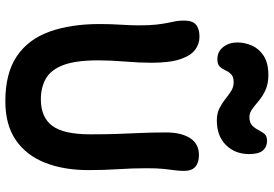

<svg xmlns="http://www.w3.org/2000/svg" viewBox="-173 -839 1025 719"><g transform="rotate(90 339.5 -479.5)"><path d="M359 13Q254 13 190.5 -30Q127 -73 98.5 -152.5Q70 -232 70 -340Q70 -381 72.5 -420Q75 -459 75 -487Q75 -528 72 -553.5Q69 -579 65.5 -595.5Q62 -612 59.5 -625.5Q57 -639 57 -657Q57 -688 72.5 -701Q88 -714 118 -714Q144 -714 166 -698Q188 -682 201.5 -642.5Q215 -603 215 -534Q215 -491 210.5 -435.5Q206 -380 206 -335Q206 -251 223.5 -204.5Q241 -158 274 -139Q307 -120 352 -120Q419 -120 451 -162.5Q483 -205 483 -305Q483 -362 481.5 -406Q480 -450 478 -493Q476 -536 476 -590Q476 -645 497 -678.5Q518 -712 561 -712Q589 -712 604.5 -698.5Q620 -685 620 -656Q620 -639 617.5 -621.5Q615 -604 612.5 -579.5Q610 -555 610 -516Q610 -463 613.5 -410.5Q617 -358 617 -298Q617 -206 589.5 -136Q562 -66 505 -26.5Q448 13 359 13ZM202 -781Q173 -781 156 -803Q139 -825 139 -856Q139 -884 151 -911Q163 -938 190 -955Q217 -972 261 -972Q293 -972 316.5 -961.5Q340 -951 357 -936.5Q374 -922 388.5 -911.5Q403 -901 418 -901Q439 -901 449.5 -911Q460 -921 466.5 -934Q473 -947 481 -957Q489 -967 507 -967Q530 -967 543.5 -951.5Q557 -936 557 -900Q557 -847 523 -813Q489 -779 431 -779Q405 -779 386 -788.5Q367 -798 351.5 -810.5Q336 -823 321 -832.5Q306 -842 288 -842Q268 -842 258.5 -833Q249 -824 243.5 -811.5Q238 -799 229.5 -790Q221 -781 202 -781Z"/></g></svg>

Font: Shantell Sans Normal
Style: Regular
Weight: 600
Designer: Stephen Nixon, Anya Danilova, Shantell Martin
Foundry: Arrow Type
Version: Version 1.009;[a7da0bfa3]